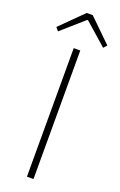

<svg xmlns="http://www.w3.org/2000/svg" viewBox="-190 -972 638 1019"><g transform="rotate(20 129.0 -462.5)"><path d="M110 0V-726H147V0ZM1 -781 -15 -800 111 -925H145L273 -800L256 -781L131 -891H126Z"/></g></svg>

Font: Source Han Sans SC ExtraLight
Style: Regular
Weight: 250
Designer: Ryoko NISHIZUKA 西塚涼子 (kana, bopomofo & ideographs); Paul D. Hunt (Latin, Greek & Cyrillic); Sandoll Communications 산돌커뮤니
Foundry: Adobe
Version: Version 2.004;hotconv 1.0.118;makeotfexe 2.5.65603